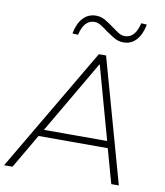

<svg xmlns="http://www.w3.org/2000/svg" viewBox="-103 -996 922 1076"><g transform="rotate(10 357.5 -458.5)"><path d="M-6 0 409 -705H450L647 0H604L547 -204L569 -195H132L161 -204L42 0ZM422 -649 176 -228 155 -234H558L541 -228L424 -649ZM275 -792 243 -794Q254 -852 283.5 -883.5Q313 -915 357 -915Q386 -915 411 -900Q436 -885 459 -868Q479 -853 497 -841.5Q515 -830 534 -830Q593 -830 613 -917L645 -915Q634 -857 605 -825.5Q576 -794 532 -794Q503 -794 477.5 -809.5Q452 -825 429 -841Q410 -856 391 -867.5Q372 -879 354 -879Q295 -879 275 -792Z"/></g></svg>

Font: Mulish ExtraLight ExtraLight
Style: Italic
Weight: 250
Italic angle: -9°
Version: Version 3.603